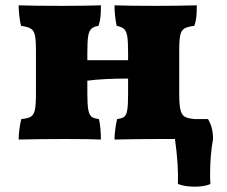

<svg xmlns="http://www.w3.org/2000/svg" viewBox="-20 -522 854 721"><path d="M769 130Q769 156 770 169Q747 179 711 179Q675 179 648 169Q651 100 637 0H573Q490 0 410 2Q410 -14 413 -37.5Q416 -61 420 -75Q439 -77 447 -84Q455 -91 458 -109.5Q461 -128 461 -170V-227Q367 -227 308 -219V-170Q308 -129 311.5 -110Q315 -91 323.5 -84Q332 -77 351 -75Q355 -63 357 -40Q359 -17 359 2Q313 0 227 0Q136 0 50 2Q50 -14 53 -37.5Q56 -61 60 -75Q85 -77 96 -84Q107 -91 111 -109.5Q115 -128 115 -170V-333Q115 -373 111 -390Q107 -407 96.5 -414Q86 -421 59 -425Q55 -440 52.5 -462.5Q50 -485 50 -502Q106 -500 216 -500Q293 -500 359 -502Q359 -478 357.5 -460.5Q356 -443 350 -425Q331 -422 322.5 -413.5Q314 -405 311 -385.5Q308 -366 308 -325V-296H461V-325Q461 -366 458 -385Q455 -404 446.5 -412.5Q438 -421 418 -425Q410 -465 410 -502Q462 -500 562 -500Q647 -500 719 -502Q719 -478 717.5 -460.5Q716 -443 710 -425Q684 -422 672.5 -415Q661 -408 657 -390.5Q653 -373 653 -333V-170Q653 -129 657.5 -110Q662 -91 673.5 -84Q685 -77 711 -75H761Q780 -44 780 0Q769 61 769 130Z"/></svg>

Font: Vollkorn SC Black
Style: Regular
Weight: 900
Designer: Friedrich Althausen
Foundry: Friedrich Althausen
Version: Version 4.015